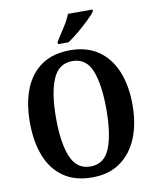

<svg xmlns="http://www.w3.org/2000/svg" viewBox="-100 -1007 888 1093"><g transform="rotate(-10 344.5 -460.5)"><path d="M345 10Q245 10 179 -36Q113 -82 80.5 -165Q48 -248 48 -359Q48 -470 80.5 -552Q113 -634 179 -679.5Q245 -725 346 -725Q441 -725 507 -679.5Q573 -634 607 -551.5Q641 -469 641 -358Q641 -247 606.5 -164.5Q572 -82 506 -36Q440 10 345 10ZM345 -53Q425 -53 457.5 -133.5Q490 -214 490 -358Q490 -502 458 -582Q426 -662 346 -662Q267 -662 233 -582Q199 -502 199 -358Q199 -214 232.5 -133.5Q266 -53 345 -53ZM283 -784Q303 -816 329.5 -856.5Q356 -897 369 -931H511V-921Q500 -904 471 -876Q442 -848 407.5 -819Q373 -790 344 -771H283Z"/></g></svg>

Font: Noto Serif Lao Condensed
Style: Bold
Weight: 700
Width: 3
Designer: Monotype Design Team
Foundry: Monotype Imaging Inc.
Version: Version 2.003; ttfautohint (v1.8.4.7-5d5b)